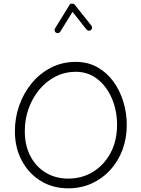

<svg xmlns="http://www.w3.org/2000/svg" viewBox="-20 -1030 785 1070"><path d="M360.4 19.5Q274.4 19.5 207.3 -21.5Q140.1 -62.5 101.6 -134.5Q63 -206.5 63 -299.3Q63 -374 87.6 -443.4Q112.3 -512.7 157.5 -567.1Q202.6 -621.6 264.9 -653.3Q327.1 -685.1 402.3 -685.1Q470.2 -685.1 522.9 -655.3Q575.7 -625.5 612.1 -575.4Q648.4 -525.4 667.5 -462.6Q686.5 -399.9 686.5 -334Q686.5 -258.3 662.1 -193.8Q637.7 -129.4 593.5 -81.5Q549.3 -33.7 490 -7.1Q430.7 19.5 360.4 19.5ZM360.4 -34.7Q437.5 -34.7 499 -72.8Q560.5 -110.8 596.4 -178.2Q632.3 -245.6 632.3 -334Q632.3 -414.1 603.5 -481.4Q574.7 -548.8 522.9 -589.4Q471.2 -629.9 402.3 -629.9Q341.8 -629.9 289.8 -603.5Q237.8 -577.1 199.5 -531Q161.1 -484.9 139.6 -425.3Q118.2 -365.7 118.2 -299.3Q118.2 -219.2 149.4 -159.7Q180.7 -100.1 235.6 -67.4Q290.5 -34.7 360.4 -34.7ZM292 -847.7Q286.1 -851.6 284.7 -858.4Q283.2 -865.2 286.6 -871.6L367.7 -1002.9Q372.1 -1010.3 381.8 -1010Q391.6 -1009.8 396 -1004.4L489.7 -886.7Q494.1 -881.8 493.2 -874.3Q492.2 -866.7 486.8 -862.3Q481.9 -857.9 474.4 -858.9Q466.8 -859.9 462.4 -865.2L384.3 -963.9L315.9 -853.5Q312.5 -847.7 305.4 -845.9Q298.3 -844.2 292 -847.7Z"/></svg>

Font: Mikhak Light
Style: Regular
Weight: 300
Designer: Amin Abedi
Version: Version 3.3